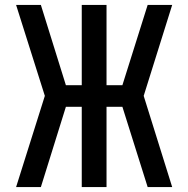

<svg xmlns="http://www.w3.org/2000/svg" viewBox="-20 -755 760 775"><path d="M45 0H145L246 -324H310V0H410V-324H474L576 0H675L560 -368L675 -735H576L474 -411H410V-735H310V-411H246L145 -735H45L161 -368Z"/></svg>

Font: Iosevka Sparkle Medium
Style: Regular
Weight: 500
Designer: Belleve Invis
Foundry: Belleve Invis
Version: Version 4.5.0; ttfautohint (v1.8.3)